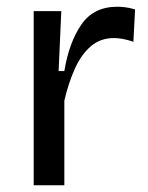

<svg xmlns="http://www.w3.org/2000/svg" viewBox="-20 -550 440 570"><path d="M80 0V-517H162L154 -339H171Q185 -424 221.5 -477Q258 -530 328 -530Q339 -530 351.5 -528.5Q364 -527 381 -522L376 -426Q344 -437 318 -437Q278 -437 249.5 -412.5Q221 -388 202 -345.5Q183 -303 171 -251V0Z"/></svg>

Font: Bricolage Grotesque 12pt
Style: Regular
Weight: 400
Designer: Mathieu Triay
Foundry: Atelier Triay
Version: Version 1.001; ttfautohint (v1.8.4.7-5d5b);gftools[0.9.33.de